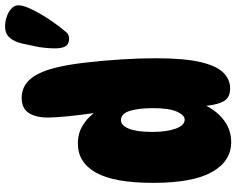

<svg xmlns="http://www.w3.org/2000/svg" viewBox="-105 -786 905 735"><g transform="rotate(-90 347.5 -418.5)"><path d="M171 14Q98 14 56.5 -59.5Q15 -133 15 -284Q15 -434 54 -503.5Q93 -573 166 -573Q202 -573 230.5 -557Q259 -541 282 -512Q275 -561 270 -610.5Q265 -660 265 -687Q265 -735 283 -761.5Q301 -788 340 -788Q385 -788 413.5 -753.5Q442 -719 458 -649Q468 -607 475.5 -542.5Q483 -478 487.5 -407.5Q492 -337 492 -275Q492 -164 477 -102Q462 -40 436 -15Q410 10 376 10Q344 10 329.5 -11.5Q315 -33 310 -81Q287 -37 251.5 -11.5Q216 14 171 14ZM257 -164Q274 -164 287.5 -193.5Q301 -223 301 -286Q301 -340 290.5 -374Q280 -408 255 -408Q235 -408 222.5 -378Q210 -348 210 -287Q210 -233 222.5 -198.5Q235 -164 257 -164ZM543 -614Q531 -625 530 -653.5Q529 -682 535 -723Q542 -758 548.5 -786.5Q555 -815 570 -833Q583 -849 604.5 -851Q626 -853 647 -846.5Q668 -840 679 -830Q696 -817 694.5 -796.5Q693 -776 676 -743Q659 -709 634.5 -673.5Q610 -638 593 -619Q584 -607 569 -606.5Q554 -606 543 -614Z"/></g></svg>

Font: DynaPuff Condensed
Style: Bold
Weight: 700
Width: 3
Designer: Toshi Omagari, Jennifer Daniel
Foundry: Google Fonts
Version: Version 2.000; ttfautohint (v1.8.4.7-5d5b)